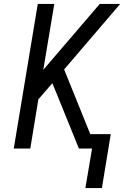

<svg xmlns="http://www.w3.org/2000/svg" viewBox="-20 -755 640 976"><path d="M498 201H414L448 0H381L270 -274L246 -332L175 -250L134 0H50L172 -735H256L200 -400L487 -735H591L306 -402L439 -73H543Z"/></svg>

Font: Iosevka SS04 Extended Oblique
Style: Regular
Weight: 400
Width: 7
Italic angle: -9°
Monospace: yes
Designer: Belleve Invis
Foundry: Belleve Invis
Version: Version 19.0.0; ttfautohint (v1.8.4)